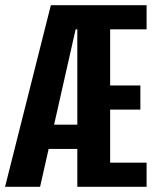

<svg xmlns="http://www.w3.org/2000/svg" viewBox="-32 -720 622 740"><path d="M266 0V-146H155.5L122.5 0H-12.5L164 -700H533V-607H392.5V-390.5H509V-297.5H392.5V-93H533V0ZM176.5 -239.5H266V-607H259.5Z"/></svg>

Font: League Mono Narrow SemiBold
Style: Regular
Weight: 600
Width: 3
Designer: Tyler Finck
Foundry: The League of Moveable Type / Tyler Finck
Version: Version 2.210